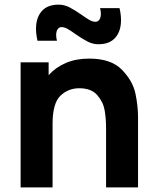

<svg xmlns="http://www.w3.org/2000/svg" viewBox="-20 -809 676 829"><path d="M142 -633Q135.5 -659.5 135.5 -685Q135.5 -732.5 160.2 -760.8Q185 -789 233 -789Q257 -789 279.2 -777.8Q301.5 -766.5 332.5 -745Q354 -729.5 367.2 -722.2Q380.5 -715 392 -715Q403 -715 409.2 -724.2Q415.5 -733.5 415.5 -749.5Q415.5 -761.5 412 -774H496Q502.5 -747.5 502.5 -722Q502.5 -674.5 477.8 -646.2Q453 -618 405 -618Q381 -618 358.8 -629.2Q336.5 -640.5 305.5 -662Q284 -677.5 270.8 -684.8Q257.5 -692 246 -692Q235 -692 228.8 -682.8Q222.5 -673.5 222.5 -657.5Q222.5 -645.5 226 -633ZM576 -303V0H438V-255Q438 -296 432 -332Q426 -368 400.2 -398Q374.5 -428 322 -428Q275 -428 241 -395.8Q207 -363.5 207 -274V0H69V-540H190V-484.5Q220.5 -518.5 264.5 -537.2Q308.5 -556 365 -556Q460 -556 506.8 -507.5Q553.5 -459 564.8 -405Q576 -351 576 -303Z"/></svg>

Font: Hauora ExtraBold
Style: Regular
Weight: 800
Designer: Wayne Shih
Foundry: WCYS
Version: Version 1.001